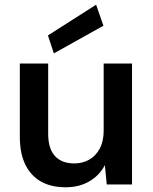

<svg xmlns="http://www.w3.org/2000/svg" viewBox="-20 -781 647 813"><path d="M258 12Q197 12 154 -12Q111 -36 87.5 -83.5Q64 -131 64 -202V-512H184V-215Q184 -152 212.5 -120.5Q241 -89 295 -89Q330 -89 358 -105Q386 -121 402.5 -152Q419 -183 419 -228V-512H539V0H432L424 -82Q402 -39 359 -13.5Q316 12 258 12ZM208 -555 183 -631 387 -761 418 -672Z"/></svg>

Font: DM Sans 12pt SemiBold
Style: Regular
Weight: 600
Version: Version 4.004;gftools[0.9.30]